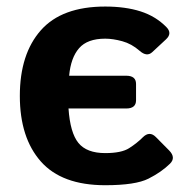

<svg xmlns="http://www.w3.org/2000/svg" viewBox="-20 -542 562 572"><path d="M486.3 -54.2Q460.9 -29.3 422.4 -9.8Q383.8 9.8 293.5 9.8Q164.1 9.8 101.6 -61Q39.1 -131.8 39.1 -256.3Q39.1 -380.9 101.6 -451.7Q164.1 -522.5 293.5 -522.5Q353.5 -522.5 398.7 -508.1Q443.8 -493.7 475.6 -461.4Q494.1 -442.9 474.6 -424.8L433.6 -386.7Q417.5 -371.6 396 -390.6Q372.1 -411.6 344.2 -419.2Q316.4 -426.8 293.5 -426.8Q240.2 -426.8 215.6 -398.4Q190.9 -370.1 186 -316.4H356Q385.3 -316.4 385.3 -292V-243.2Q385.3 -218.8 356 -218.8H184.1Q189 -146.5 213.6 -116.2Q238.3 -85.9 293.5 -85.9Q341.8 -85.9 364.7 -100.6Q387.7 -115.2 405.3 -132.8Q425.3 -152.8 444.3 -133.8L483.9 -93.8Q504.9 -72.3 486.3 -54.2Z"/></svg>

Font: Istok
Style: Bold
Weight: 700
Designer: Andrey V. Panov
Foundry: Andrey V. Panov
Version: Version 1.0.1